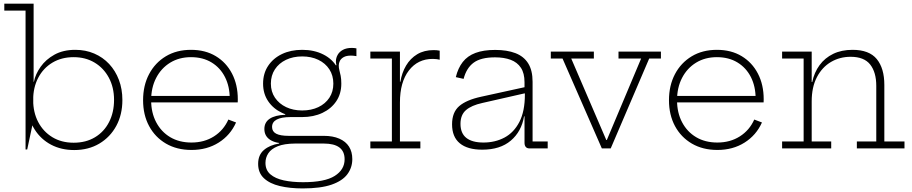

<svg xmlns="http://www.w3.org/2000/svg" viewBox="-20 -810 4980 1048"><path d="M119.5 6V-752H3.5V-790H163.5V-329.5L161.5 -278.5V-226L163.5 -158.5L128.5 6ZM385 9Q314 9 258.8 -20.2Q203.5 -49.5 169.8 -102.2Q136 -155 129 -225L161 -264.5Q161 -196.5 188.5 -144Q216 -91.5 265.8 -61.2Q315.5 -31 382 -31Q449 -31 498.5 -60.8Q548 -90.5 575.2 -143.5Q602.5 -196.5 602.5 -265Q602.5 -333 574.2 -385.8Q546 -438.5 496.5 -468.2Q447 -498 382 -498Q316 -498 266.2 -468.2Q216.5 -438.5 188.8 -385.8Q161 -333 161 -264.5L154.5 -363.5H165Q173.5 -405.5 201.8 -445.5Q230 -485.5 277.5 -511.8Q325 -538 391 -538Q447 -538 494.2 -517.8Q541.5 -497.5 575.8 -460.8Q610 -424 629 -374Q648 -324 648 -264Q648 -184.5 614.8 -123Q581.5 -61.5 522.2 -26.2Q463 9 385 9Z M1025.5 8.5Q945.5 8.5 886 -26.2Q826.5 -61 793.8 -122Q761 -183 761 -263Q761 -343.5 793.8 -405.5Q826.5 -467.5 885.2 -502.8Q944 -538 1022.5 -538Q1100.5 -538 1157.8 -503.5Q1215 -469 1246.5 -408.2Q1278 -347.5 1278 -268Q1278 -262.5 1277.8 -258.2Q1277.5 -254 1277.5 -251H1233.5Q1234 -255.5 1234 -260.5Q1234 -265.5 1234 -271.5Q1234 -338 1208.2 -389Q1182.5 -440 1135 -469Q1087.5 -498 1022.5 -498Q958 -498 909 -468Q860 -438 832.5 -385Q805 -332 805 -263Q805 -195 832.5 -142.8Q860 -90.5 909.2 -61.2Q958.5 -32 1025 -32Q1095 -32 1147.8 -65.5Q1200.5 -99 1226.5 -157.5L1268.5 -141.5Q1237.5 -72 1173.8 -31.8Q1110 8.5 1025.5 8.5ZM788.5 -251V-286.5H1263.5L1276 -251Z M1632 218.5Q1562.5 218.5 1507.5 205.5Q1452.5 192.5 1420.8 163Q1389 133.5 1389 84.5Q1389 35.5 1420.8 8.5Q1452.5 -18.5 1503.5 -26.5V-33.5L1591 -26.5Q1531 -26 1495.5 -11.5Q1460 3 1444.5 26.8Q1429 50.5 1429 79Q1429 118.5 1455.8 141.5Q1482.5 164.5 1528.8 174.5Q1575 184.5 1634 184.5Q1753 184.5 1807 150.2Q1861 116 1861 59.5Q1861 -26.5 1747.5 -26.5H1543Q1485.5 -26.5 1454.2 -47Q1423 -67.5 1423 -106Q1423 -142.5 1452.2 -162Q1481.5 -181.5 1537 -183.5V-194.5L1629.5 -171H1566Q1516 -171 1490.5 -157.5Q1465 -144 1465 -117Q1465 -92 1487.5 -80.2Q1510 -68.5 1556 -68.5H1747Q1797 -68.5 1832 -53.2Q1867 -38 1885 -9.8Q1903 18.5 1903 58.5Q1903 104.5 1876.2 140.8Q1849.5 177 1790 197.8Q1730.5 218.5 1632 218.5ZM1629.5 -171Q1568 -171 1519.8 -193.8Q1471.5 -216.5 1443.8 -257.5Q1416 -298.5 1416 -353.5Q1416 -409 1443.5 -450.5Q1471 -492 1519 -515Q1567 -538 1629.5 -538Q1695 -538 1745.2 -512.5Q1795.5 -487 1820.5 -441.5Q1832 -423 1837.5 -401Q1843 -379 1843 -353.5Q1843 -298.5 1815.5 -257.5Q1788 -216.5 1739.8 -193.8Q1691.5 -171 1629.5 -171ZM1629.5 -207Q1679 -207 1717.5 -225.2Q1756 -243.5 1777.8 -276.5Q1799.5 -309.5 1799.5 -353.5Q1799.5 -398 1777.8 -431.5Q1756 -465 1717.5 -483.5Q1679 -502 1629.5 -502Q1580 -502 1541.2 -483.5Q1502.5 -465 1480.5 -431.5Q1458.5 -398 1458.5 -353.5Q1458.5 -309.5 1481 -276.5Q1503.5 -243.5 1542 -225.2Q1580.5 -207 1629.5 -207ZM1843 -353.5 1824 -412 1804 -449.5 1816.5 -454.5Q1815 -459.5 1814.2 -464.8Q1813.5 -470 1813.5 -475Q1813.5 -493.5 1823 -510.5Q1832.5 -527.5 1851.8 -538Q1871 -548.5 1900.5 -548.5Q1907.5 -548.5 1913.2 -547.8Q1919 -547 1925.5 -546V-503.5Q1917 -505 1910 -505.8Q1903 -506.5 1895.5 -506.5Q1870.5 -506.5 1856 -498.2Q1841.5 -490 1835.2 -477.8Q1829 -465.5 1829 -453Q1829 -439.5 1832.5 -426.5Q1836 -413.5 1839.5 -396.2Q1843 -379 1843 -353.5Z M2163 -38H2274.5V0H2001.5V-38H2119V-490.5H2001.5V-528.5H2163ZM2380 -484Q2372.5 -486 2363.8 -487.2Q2355 -488.5 2342 -488.5Q2260.5 -488.5 2211.8 -425.2Q2163 -362 2163 -250.5L2151 -364H2165.5Q2173.5 -413 2196.5 -452Q2219.5 -491 2257.2 -513.8Q2295 -536.5 2347 -536.5Q2356.5 -536.5 2363.8 -535.8Q2371 -535 2380 -533.5Z M2869.5 0Q2856.5 0 2849.8 -8Q2843 -16 2843 -30.5V-222L2847 -235L2845 -294L2843 -319V-361Q2843 -410.5 2823.2 -440.2Q2803.5 -470 2767.5 -483.5Q2731.5 -497 2682 -497Q2605 -497 2565.5 -468Q2526 -439 2510.5 -379.5L2468 -389Q2480 -438.5 2506 -471.8Q2532 -505 2575.5 -521.2Q2619 -537.5 2683 -537.5Q2747.5 -537.5 2793.2 -520Q2839 -502.5 2863 -464.2Q2887 -426 2887 -363.5V-38H2969.5V0ZM2612.5 7Q2532 7 2489.8 -27.8Q2447.5 -62.5 2447.5 -131.5Q2447.5 -197 2486.5 -230.8Q2525.5 -264.5 2606 -282L2857 -337V-303.5L2613 -248Q2553.5 -235 2523.5 -209Q2493.5 -183 2493.5 -134Q2493.5 -82.5 2525.5 -57.2Q2557.5 -32 2619 -32Q2682.5 -32 2733.8 -59.2Q2785 -86.5 2815 -144.5Q2845 -202.5 2845 -294L2856.5 -175H2840.5Q2826.5 -92 2768.2 -42.5Q2710 7 2612.5 7Z M3356 -528.5H3587.5V-490.5H3523.5L3313.5 0H3265L3050.5 -490.5H2986.5V-528.5H3221.5V-490.5H3098L3309 0L3267 -46H3310L3273 0L3479.5 -490.5H3356Z M3896 8.5Q3816 8.5 3756.5 -26.2Q3697 -61 3664.2 -122Q3631.5 -183 3631.5 -263Q3631.5 -343.5 3664.2 -405.5Q3697 -467.5 3755.8 -502.8Q3814.5 -538 3893 -538Q3971 -538 4028.2 -503.5Q4085.5 -469 4117 -408.2Q4148.5 -347.5 4148.5 -268Q4148.5 -262.5 4148.2 -258.2Q4148 -254 4148 -251H4104Q4104.5 -255.5 4104.5 -260.5Q4104.5 -265.5 4104.5 -271.5Q4104.5 -338 4078.8 -389Q4053 -440 4005.5 -469Q3958 -498 3893 -498Q3828.5 -498 3779.5 -468Q3730.5 -438 3703 -385Q3675.5 -332 3675.5 -263Q3675.5 -195 3703 -142.8Q3730.5 -90.5 3779.8 -61.2Q3829 -32 3895.5 -32Q3965.5 -32 4018.2 -65.5Q4071 -99 4097 -157.5L4139 -141.5Q4108 -72 4044.2 -31.8Q3980.5 8.5 3896 8.5ZM3659 -251V-286.5H4134L4146.5 -251Z M4410.5 -38H4517V0H4249V-38H4366.5V-490.5H4249V-528.5H4410.5ZM4763 -38V-341.5Q4763 -415.5 4729.8 -457.8Q4696.5 -500 4623 -500Q4564 -500 4515.8 -471.8Q4467.5 -443.5 4439 -389Q4410.5 -334.5 4410.5 -256.5L4399 -362.5H4413.5Q4424.5 -415 4453.5 -454.5Q4482.5 -494 4527.8 -516Q4573 -538 4633.5 -538Q4724.5 -538 4765.8 -487.5Q4807 -437 4807 -346.5V-38H4917V0H4657V-38Z"/></svg>

Font: Hepta Slab Light
Style: Regular
Weight: 300
Designer: Michael LaGattuta
Foundry: Michael LaGattuta
Version: Version 1.102